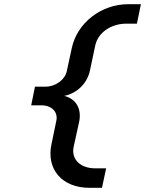

<svg xmlns="http://www.w3.org/2000/svg" viewBox="-20 -690 693 917"><path d="M407 207H467L487 114H436C363 114 319 71 332 10L358 -108C371 -171 343 -218 287 -232C349 -245 397 -292 410 -355L435 -473C448 -534 510 -577 583 -577H634L653 -670H593C463 -670 349 -581 323 -461L299 -350C291 -310 246 -276 196 -276H147L129 -187H178C228 -187 258 -154 249 -113L226 -2C200 118 276 207 407 207Z"/></svg>

Font: LT Wave Mono Medium
Style: Italic
Weight: 500
Designer: Daniel Lyons
Version: Version 2.5 (Glyphs App)